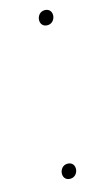

<svg xmlns="http://www.w3.org/2000/svg" viewBox="-87 -524 303 564"><g transform="rotate(-15 65.0 -242.0)"><path d="M107 -446C135 -446 140 -491 110 -491C82 -491 77 -446 107 -446ZM55 7C83 7 88 -38 58 -38C30 -38 25 7 55 7Z"/></g></svg>

Font: PolanStronk
Style: Ita
Weight: 500
Version: Version 1.0